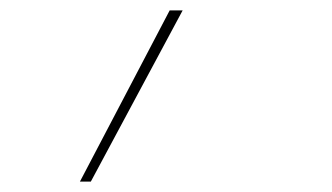

<svg xmlns="http://www.w3.org/2000/svg" viewBox="-20 -116 640 370"><path d="M134 234 307 -96H332L155 234Z"/></svg>

Font: Iosevka SS04 Th Ex Obl
Style: Regular
Weight: 100
Width: 7
Italic angle: -9°
Monospace: yes
Designer: Belleve Invis
Foundry: Belleve Invis
Version: Version 19.0.0; ttfautohint (v1.8.4)